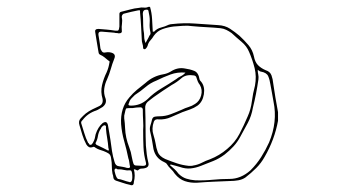

<svg xmlns="http://www.w3.org/2000/svg" viewBox="-20 -520 1040 558"><path d="M416 -500Q421 -483 422 -464.5Q423 -446 424 -428H428Q436 -437 448 -440Q460 -443 470 -448Q476 -450 480 -450Q515 -454 547.5 -451.5Q580 -449 614 -447Q634 -446 648.5 -436.5Q663 -427 676 -416Q690 -403 702 -389Q714 -375 718 -356Q721 -340 729.5 -331Q738 -322 752 -316Q765 -312 769 -301Q773 -290 774 -278Q777 -257 780.5 -236Q784 -215 788 -194V-169Q778 -114 749 -64Q739 -46 724.5 -31.5Q710 -17 693 -4Q684 2 672.5 4Q661 6 650 6Q626 7 602 8Q578 9 553 11Q534 12 517.5 6.5Q501 1 488 -15Q483 -23 476.5 -29Q470 -35 465 -43Q464 -45 461.5 -46.5Q459 -48 457 -49Q432 -60 426 -87Q424 -99 422 -111Q420 -123 417 -135Q414 -146 417 -155Q420 -164 422 -173Q424 -180 430.5 -181Q437 -182 443 -182Q460 -182 476 -188Q492 -194 508 -201Q518 -206 528 -209Q538 -212 547 -218Q560 -226 564.5 -242.5Q569 -259 561 -273Q557 -278 554.5 -284Q552 -290 550 -297Q547 -301 541 -301Q520 -304 507 -292.5Q494 -281 479 -273Q466 -265 453 -256Q440 -247 427 -238Q423 -235 418.5 -231.5Q414 -228 409 -224Q401 -216 402 -205Q403 -178 403 -151Q403 -124 404 -97Q405 -84 406.5 -72Q408 -60 411 -48Q415 -34 400 -31Q396 -30 391 -30Q386 -30 381 -25Q379 -24 376 -26Q373 -28 369 -28Q374 -10 369 9Q369 22 357 17Q347 15 337 11.5Q327 8 317 5Q310 2 309.5 -4Q309 -10 307 -15Q305 -26 305 -37Q305 -48 303 -59Q302 -70 295.5 -74Q289 -78 281 -81Q275 -83 269 -85Q263 -87 257 -91Q253 -95 248 -92Q238 -89 231 -100Q224 -113 219.5 -127.5Q215 -142 211 -156Q207 -168 214.5 -176Q222 -184 229 -190Q238 -197 248 -202Q258 -207 267 -211Q281 -217 278 -233Q272 -253 276.5 -272.5Q281 -292 290 -310Q293 -317 295 -324Q297 -331 298 -338Q300 -342 295 -344Q289 -349 283.5 -353.5Q278 -358 271 -361Q267 -363 266.5 -367.5Q266 -372 265 -376Q263 -387 261 -400Q259 -413 257 -425Q254 -436 266 -436Q278 -435 290 -434Q302 -433 314 -431Q322 -430 324 -432Q326 -434 327 -443V-477Q326 -485 333 -486Q346 -489 358.5 -492.5Q371 -496 383 -497Q391 -499 398 -498Q405 -497 411 -500ZM403 -395Q406 -401 409 -406Q412 -411 414 -416Q419 -421 417 -427Q414 -440 415 -453.5Q416 -467 413 -480Q412 -484 411.5 -488Q411 -492 406 -492Q395 -492 395 -480Q396 -468 396 -456Q396 -444 397 -433Q399 -423 399 -414Q399 -405 403 -395ZM528 -38Q532 -38 535.5 -38Q539 -38 542 -39Q555 -41 566.5 -47Q578 -53 590 -57Q618 -68 640 -87Q663 -106 676 -131Q689 -156 700 -182Q709 -202 712 -225.5Q715 -249 721 -271Q726 -298 720 -322Q714 -346 704 -369Q697 -386 682 -398.5Q667 -411 653 -424Q646 -429 638 -433Q630 -437 621 -438Q601 -440 580.5 -441Q560 -442 539 -444Q526 -446 512 -445Q498 -444 485 -443Q468 -441 452.5 -435.5Q437 -430 427 -416Q423 -409 417 -402.5Q411 -396 409 -387Q408 -383 403 -378Q402 -377 399.5 -377Q397 -377 396 -380Q396 -387 394 -393Q392 -399 392 -406Q391 -425 390 -444.5Q389 -464 387 -484Q387 -486 387 -488.5Q387 -491 382 -490Q372 -488 361 -485.5Q350 -483 339 -480Q333 -476 334 -469Q336 -460 334.5 -451Q333 -442 334 -432Q336 -423 325 -423Q322 -424 318.5 -424Q315 -424 312 -425Q293 -427 276 -428Q265 -429 266 -419Q267 -413 268 -407Q269 -401 270 -394Q271 -388 271.5 -382Q272 -376 276 -371Q279 -366 286 -367.5Q293 -369 299 -368Q319 -365 312 -349Q306 -334 302 -319.5Q298 -305 291 -289Q285 -277 283 -262.5Q281 -248 287 -233Q291 -219 278 -209Q274 -207 269.5 -204Q265 -201 260 -199Q235 -191 220 -171Q215 -167 216 -162Q221 -147 225 -133Q229 -119 236 -105Q238 -104 239 -101.5Q240 -99 242 -99Q246 -99 247.5 -101.5Q249 -104 250 -105Q254 -112 255.5 -118Q257 -124 258 -130Q265 -151 278 -162Q291 -171 294 -155Q296 -145 297.5 -134.5Q299 -124 301 -113Q303 -97 305.5 -81Q308 -65 313 -49Q316 -38 325 -37Q331 -36 337 -35Q343 -34 349 -32Q361 -30 357 -40Q356 -45 355.5 -50Q355 -55 353 -60Q348 -85 341 -109.5Q334 -134 332 -159Q329 -206 356 -237Q366 -249 378 -259Q390 -269 403 -279Q425 -299 454 -304Q466 -306 476 -312Q496 -325 517 -321Q532 -319 544.5 -314Q557 -309 560 -289Q561 -286 565 -282Q576 -268 572.5 -246Q569 -224 554 -213Q544 -206 532.5 -202Q521 -198 510 -194Q493 -187 476.5 -179.5Q460 -172 441 -173Q437 -174 433 -172.5Q429 -171 427 -166Q420 -146 426 -128Q428 -121 429.5 -115.5Q431 -110 432 -104Q434 -90 438.5 -78Q443 -66 460 -58Q477 -51 493.5 -45.5Q510 -40 528 -38ZM476 -42Q475 -41 474.5 -40.5Q474 -40 474 -40Q481 -34 487 -28.5Q493 -23 499 -15Q509 -5 521 -1Q533 3 547 4Q572 5 597 2.5Q622 0 647 0Q680 0 708 -25Q726 -43 739 -63.5Q752 -84 762 -106Q787 -166 775 -224Q773 -237 770.5 -249.5Q768 -262 766 -274Q764 -288 759.5 -298.5Q755 -309 738 -312Q736 -312 733.5 -314Q731 -316 729 -317Q729 -310 730.5 -303.5Q732 -297 731 -289Q728 -268 724 -247.5Q720 -227 715 -207Q711 -183 700 -162.5Q689 -142 678 -122Q670 -107 658.5 -94.5Q647 -82 633 -71Q617 -59 599.5 -52Q582 -45 564 -38Q549 -32 534 -30.5Q519 -29 502 -35Q496 -37 489.5 -38.5Q483 -40 476 -42ZM519 -309Q496 -311 475.5 -303.5Q455 -296 435 -286Q417 -279 403 -267Q389 -255 372 -244Q368 -240 362.5 -234.5Q357 -229 355 -221Q350 -213 360 -213Q374 -213 386 -217.5Q398 -222 409 -232Q427 -250 449 -263Q471 -276 492 -290Q498 -295 505.5 -298.5Q513 -302 519 -309ZM396 -142Q397 -153 396 -169Q395 -185 395 -202Q394 -209 386 -208Q382 -208 376.5 -207.5Q371 -207 366 -206Q349 -206 347 -205Q345 -204 341 -184V-176Q343 -162 343.5 -148Q344 -134 347 -120Q350 -106 355.5 -92Q361 -78 363 -64Q366 -49 368 -44Q370 -39 375.5 -39Q381 -39 395 -38H396Q407 -38 404 -48Q398 -70 397 -92Q396 -114 396 -142ZM295 -82Q297 -85 296 -87Q295 -89 295 -90Q294 -104 291.5 -118.5Q289 -133 288 -146Q288 -149 288 -152Q288 -155 284 -156Q280 -156 275 -150Q274 -149 273.5 -147Q273 -145 271 -143Q266 -134 264.5 -124Q263 -114 258 -105Q257 -102 259.5 -100Q262 -98 265 -97Q273 -93 280.5 -89.5Q288 -86 295 -82ZM325 -28Q322 -27 319 -29.5Q316 -32 313 -27Q312 -24 315.5 -13Q319 -2 323 0Q331 1 339 4Q347 7 356 9Q358 11 362 7Q365 3 364.5 -9Q364 -21 361 -24Q360 -25 357 -25Q349 -24 341 -26Q333 -28 325 -28Z"/></svg>

Font: Rock 3D
Style: Regular
Weight: 400
Version: Version 1.000